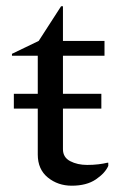

<svg xmlns="http://www.w3.org/2000/svg" viewBox="-20 -580 394 610"><path d="M208 10Q164 10 132 -16Q100 -42 100 -89V-235H24V-282H100V-403H18V-409L103 -450L174 -560H180V-450H312V-403H180V-282H302V-235H180V-106Q180 -80 203 -68Q226 -56 257 -56Q276 -56 292.5 -58Q309 -60 321 -63H324V-53Q314 -30 284.5 -10Q255 10 208 10Z"/></svg>

Font: Spectral
Style: Regular
Weight: 400
Designer: Jean-Baptiste Levee
Foundry: Production Type
Version: Version 2.001